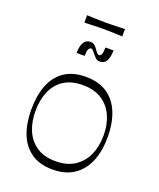

<svg xmlns="http://www.w3.org/2000/svg" viewBox="-149 -891 827 999"><g transform="rotate(20 264.5 -392.0)"><path d="M263 16Q191 16 144 -17Q97 -50 75 -107.5Q53 -165 53 -241Q53 -316 75 -374Q97 -432 144 -464.5Q191 -497 263 -497Q335 -497 382.5 -464.5Q430 -432 453 -374Q476 -316 476 -241Q476 -165 453 -107.5Q430 -50 382.5 -17Q335 16 263 16ZM263 -30Q326 -30 368.5 -58Q411 -86 432 -133.5Q453 -181 453 -241Q453 -301 432 -348.5Q411 -396 368.5 -423.5Q326 -451 263 -451Q199 -451 157.5 -423.5Q116 -396 96 -348.5Q76 -301 76 -241Q76 -181 96 -133.5Q116 -86 157.5 -58Q199 -30 263 -30ZM301 -596Q287 -596 277 -606Q267 -616 259 -626Q254 -634 248 -639.5Q242 -645 237 -645Q231 -645 225 -636.5Q219 -628 219 -597H174Q174 -634 186 -655Q198 -676 223 -676Q238 -676 248 -666.5Q258 -657 265 -646Q270 -638 276 -632Q282 -626 287 -626Q293 -626 299 -634.5Q305 -643 305 -675H350Q350 -638 338.5 -617Q327 -596 301 -596ZM158 -759V-800Q182 -799 200 -798.5Q218 -798 233 -797.5Q248 -797 262 -797Q277 -797 292 -797.5Q307 -798 325.5 -798.5Q344 -799 368 -800V-759Q344 -760 325.5 -760.5Q307 -761 291.5 -761.5Q276 -762 261 -762Q247 -762 232.5 -761.5Q218 -761 200 -760.5Q182 -760 158 -759Z"/></g></svg>

Font: Ojuju Light
Style: Regular
Weight: 300
Designer: Chisaokwu Joboson, Mirko Velimirovic
Foundry: Udi Foundry
Version: Version 1.000